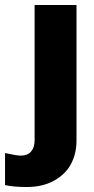

<svg xmlns="http://www.w3.org/2000/svg" viewBox="-90 -543 375 770"><path d="M216.8 -522.9V21Q216.8 73.2 194.8 114.5Q172.9 155.8 127 181.4Q81.1 207 17.1 207Q-36.1 207 -69.8 199.2V70.8Q-23.4 81.1 -6.8 81.1Q20 81.1 34.4 64.9Q48.8 48.8 48.8 20V-522.9Z"/></svg>

Font: LT Superior Black
Style: Regular
Weight: 900
Designer: Daniel Lyons
Foundry: LyonsType
Version: Version 2.005